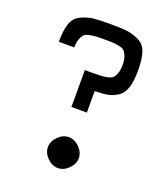

<svg xmlns="http://www.w3.org/2000/svg" viewBox="-151 -856 919 1052"><g transform="rotate(20 309.0 -330.0)"><path d="M265 -250V-465H314Q347 -465 362.5 -466Q378 -467 398.5 -471.5Q419 -476 428 -486Q437 -496 443.5 -515Q450 -534 450 -562Q450 -591 443 -610Q436 -629 427 -639Q418 -649 396.5 -653.5Q375 -658 359 -659Q343 -660 309 -660Q275 -660 259 -659Q243 -658 221.5 -653.5Q200 -649 191 -639Q182 -629 175 -610Q168 -591 168 -562H78Q78 -630 92 -670Q106 -710 143.5 -726.5Q181 -743 211.5 -746.5Q242 -750 309 -750Q376 -750 406.5 -746.5Q437 -743 474.5 -726.5Q512 -710 526 -670Q540 -630 540 -562Q540 -501 528 -463Q516 -425 489 -406.5Q462 -388 433 -382Q404 -376 355 -375V-250ZM371 62Q343 90 309 90Q275 90 247 62Q219 34 219 0Q219 -34 247 -62Q275 -90 309 -90Q343 -90 371 -62Q399 -34 399 0Q399 34 371 62Z"/></g></svg>

Font: Hermit
Style: Regular
Weight: 400
Designer: Pablo Caro
Version: Version 2.000;PS 002.000;hotconv 1.0.88;makeotf.lib2.5.64775